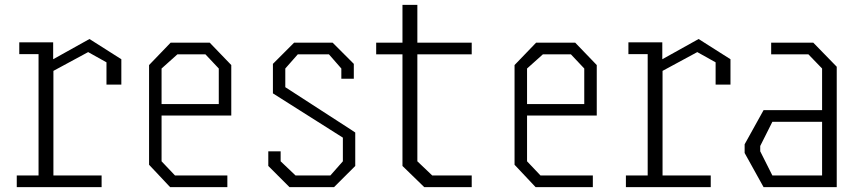

<svg xmlns="http://www.w3.org/2000/svg" viewBox="-20 -768 3540 788"><path d="M417 -512.2 341.8 -554.2 199.2 -477.1V-47.9H397V0H48.8V-47.9H138.2V-545.9H59.1V-594.2H198.2V-524.9L347.2 -607.9L478 -524.9V-420.9H417Z M929.2 -501V-293.9H643.1V-106L698.2 -47.9H913.1V0H678.2L591.8 -91.8V-501L680.2 -592.8H840.8ZM877.9 -340.8V-486.8L823.2 -544.9H708L643.1 -486.8V-340.8Z M1380.9 -486.8 1330.1 -544.9H1202.1L1150.9 -486.8V-410.2L1421.9 -234.9L1438 -224.1V-86.9L1351.1 0H1168L1081.1 -86.9V-147H1131.8V-106L1192.9 -47.9H1335.9L1387.2 -106V-203.1L1100.1 -384.8V-505.9L1187 -592.8H1345.2L1432.1 -505.9V-444.8H1380.9Z M1692.9 -544.9V-106L1753.9 -47.9H1916V0H1721.2L1631.8 -86.9V-544.9H1523.9V-592.8H1631.8V-748H1692.9V-592.8H1916V-544.9Z M2429.2 -501V-293.9H2143.1V-106L2198.2 -47.9H2413.1V0H2178.2L2091.8 -91.8V-501L2180.2 -592.8H2340.8ZM2377.9 -340.8V-486.8L2323.2 -544.9H2208L2143.1 -486.8V-340.8Z M2917 -512.2 2841.8 -554.2 2699.2 -477.1V-47.9H2897V0H2548.8V-47.9H2638.2V-545.9H2559.1V-594.2H2698.2V-524.9L2847.2 -607.9L2978 -524.9V-420.9H2917Z M3414.1 -494.1V0H3113.8L3036.1 -140.1V-175.8L3113.8 -315.9H3354V-486.8L3297.9 -544.9H3145V-592.8H3317.9ZM3354 -47.9V-268.1H3149.9L3100.1 -168.9V-147L3149.9 -47.9Z"/></svg>

Font: Steps Mono
Style: Regular
Weight: 400
Width: 3
Version: Version 1.000;PS 001.000;hotconv 1.0.70;makeotf.lib2.5.58329